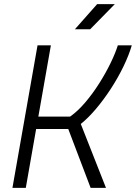

<svg xmlns="http://www.w3.org/2000/svg" viewBox="-20 -914 661 934"><path d="M40.5 0 162.6 -693.4H227.5L166.5 -346.7H320.8Q357.9 -372.6 394.3 -415.3Q430.7 -458 462.4 -508.1Q494.1 -558.1 517.8 -606.9Q541.5 -655.8 553.2 -693.4H621.1Q606.9 -645 580.3 -590.1Q553.7 -535.2 519 -481.9Q484.4 -428.7 446.5 -384Q408.7 -339.4 373 -311L495.6 0H420.9L312 -286.6H155.8L105.5 0ZM344.2 -771.5 452.6 -894H538.6L418.5 -771.5Z"/></svg>

Font: Cascadia Code PL Light
Style: Italic
Weight: 300
Italic angle: -10°
Monospace: yes
Designer: Aaron Bell
Foundry: Saja Typeworks
Version: Version 2404.023; ttfautohint (v1.8.4)